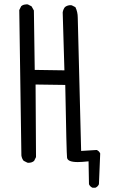

<svg xmlns="http://www.w3.org/2000/svg" viewBox="-20 -768 540 885"><path d="M441.9 -60.5Q437 -71.8 425.8 -76.7L354 -72.3L338.4 -686.5Q338.4 -712.9 327.6 -734.9L310.5 -743.7Q307.6 -744.1 303.2 -744.1Q298.8 -744.1 292.2 -742.2Q285.6 -740.2 279.3 -735.4Q271 -724.6 269 -710.9L276.9 -443.8L140.1 -445.8L136.2 -719.7L125.5 -738.8L108.4 -747.6Q105.5 -748 102.5 -748Q99.6 -748 95.2 -747.1Q85.4 -746.1 77.6 -739.3L68.8 -721.7L78.6 -51.3Q80.6 -37.1 88.9 -26.9L106.4 -18.1Q108.9 -17.6 111.3 -17.6Q127 -17.6 137.2 -26.4L146 -43.9L144 -378.4L280.8 -376.5Q286.6 -57.1 289.1 -41Q292 -21 338.4 -21Q356.9 -21 388.2 -24.4L390.1 81.1Q395 92.3 406.2 97.2H419.9Q431.2 92.3 436 81.1Z"/></svg>

Font: Bakudai
Style: Light
Weight: 300
Version: Version 1.48